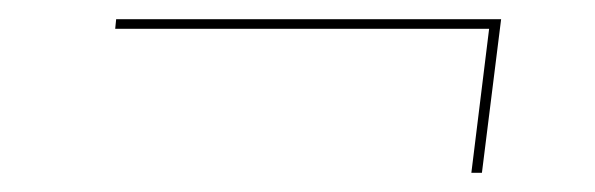

<svg xmlns="http://www.w3.org/2000/svg" viewBox="-20 -360 620 200"><path d="M101 -340H502L482 -180H471L489.5 -330H100Z"/></svg>

Font: Lato Hairline
Style: Italic
Weight: 250
Italic angle: -7°
Designer: Lukasz Dziedzic
Foundry: Lukasz Dziedzic
Version: Version 1.104; Western+Polish opensource